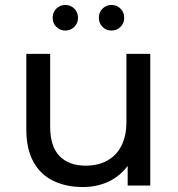

<svg xmlns="http://www.w3.org/2000/svg" viewBox="-20 -747 717 773"><path d="M314 6Q246 6 194.5 -19Q143 -44 114.5 -95.5Q86 -147 86 -225V-530H182V-236Q182 -158 219.5 -119Q257 -80 325 -80Q375 -80 412 -100.5Q449 -121 469 -160.5Q489 -200 489 -256V-530H585V0H494V-79Q469 -45 431 -23Q379 6 314 6ZM429 -624Q408 -624 393 -638.5Q378 -653 378 -675Q378 -698 393 -712.5Q408 -727 429 -727Q450 -727 465 -712.5Q480 -698 480 -675Q480 -653 465 -638.5Q450 -624 429 -624ZM243 -624Q222 -624 207 -638.5Q192 -653 192 -675Q192 -698 207 -712.5Q222 -727 243 -727Q264 -727 279 -712.5Q294 -698 294 -675Q294 -653 279 -638.5Q264 -624 243 -624Z"/></svg>

Font: Montserrat Z Med
Style: Regular
Weight: 500
Designer: Julieta Ulanovsky
Foundry: Julieta Ulanovsky
Version: Version 8.000